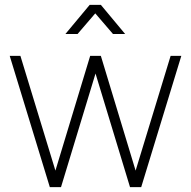

<svg xmlns="http://www.w3.org/2000/svg" viewBox="-20 -770 786 790"><path d="M249 -630 349 -750H395L495 -630H445L372 -715L299 -630ZM373 -467.5 231 0H185L20 -540H64L208 -68L351 -540H395L538 -68L682 -540H726L561 0H515Z"/></svg>

Font: Vela Sans GX ExtLt
Style: Regular
Weight: 200
Designer: Principal design: Mikhail Sharanda - project Manrope.
Design modification: Ravid Balaliev
Foundry: Mikhail Sharanda
Version: Version 1.001